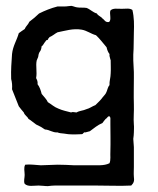

<svg xmlns="http://www.w3.org/2000/svg" viewBox="-20 -452 539 654"><path d="M427 180C436 171 438 164 436 150C435 138 436 128 436 117V49C436 40 434 30 434 21C435 13 436 6 436 -1C436 -8 437 -21 436 -27C434 -49 437 -73 436 -96C435 -128 436 -156 436 -187C437 -213 433 -240 434 -266C436 -291 435 -317 436 -342C437 -367 437 -393 431 -418C422 -425 408 -422 394 -422C380 -422 364 -425 356 -416C352 -406 361 -383 351 -377C338 -375 336 -385 329 -389C324 -396 314 -398 310 -406C296 -410 288 -420 275 -425C264 -427 252 -425 242 -427C235 -428 230 -431 223 -432C216 -432 209 -430 201 -430H176C153 -424 133 -416 113 -406C103 -396 92 -387 80 -378C76 -368 68 -363 64 -353C57 -348 50 -344 44 -339C37 -314 24 -296 21 -268C19 -237 17 -217 18 -183C21 -172 22 -161 21 -148L44 -90C49 -83 55 -76 61 -69C64 -59 73 -56 77 -47C86 -42 94 -34 103 -28L119 -20L133 -11C150 -10 158 0 176 -1C182 2 190 2 198 3C218 7 236 6 258 5C265 5 263 -3 271 -1L286 -5C300 -15 312 -26 329 -33C332 -38 336 -42 340 -47C345 -49 348 -59 354 -55C357 -51 356 -46 356 -41V-28C356 -1 357 32 356 63C355 78 358 92 353 104C333 114 310 110 286 111H233C214 110 195 109 176 109C157 109 138 111 119 111C100 110 83 107 66 109C60 119 64 131 64 144C64 154 60 165 64 174C75 185 95 180 111 180C122 180 132 182 143 182C151 181 159 180 167 180H307C352 180 388 182 427 180ZM353 -268C352 -260 355 -256 356 -249C357 -249 357 -248 357 -247C357 -231 358 -216 357 -202C357 -188 352 -175 353 -162C346 -154 346 -144 341 -135C339 -131 334 -126 330 -121C323 -111 315 -104 305 -94C294 -90 286 -83 274 -80C264 -75 250 -75 241 -69C234 -69 228 -72 222 -69C207 -73 192 -76 179 -82C165 -87 155 -97 143 -104C138 -115 129 -123 122 -132C119 -144 115 -156 108 -165C109 -175 106 -180 103 -186C107 -207 101 -227 105 -246L110 -258C111 -262 111 -267 113 -271C114 -275 118 -278 119 -282C121 -286 121 -291 122 -295C123 -296 125 -296 126 -298C128 -302 134 -310 138 -315C139 -316 142 -315 143 -317C144 -318 144 -319 144 -320C146 -322 148 -324 149 -326C160 -330 166 -337 176 -342C202 -347 229 -356 258 -351C276 -348 289 -337 307 -332C320 -320 331 -305 343 -291C345 -282 348 -274 353 -268Z"/></svg>

Font: FuturaRener
Style: Regular
Weight: 400
Designer: BSozoo
Foundry: BSozoo
Version: Version 1.0